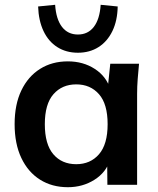

<svg xmlns="http://www.w3.org/2000/svg" viewBox="-20 -771 660 801"><path d="M263 10Q197 10 147 -21.5Q97 -53 69 -112Q41 -171 41 -253Q41 -335 69 -393.5Q97 -452 147 -483.5Q197 -515 263 -515Q327 -515 375.5 -483.5Q424 -452 440 -399H429L440 -505H560Q557 -474 554.5 -442Q552 -410 552 -379V0H428L427 -104H439Q423 -52 374 -21Q325 10 263 10ZM298 -86Q357 -86 393 -127.5Q429 -169 429 -253Q429 -337 393 -378Q357 -419 298 -419Q239 -419 203 -378Q167 -337 167 -253Q167 -169 202.5 -127.5Q238 -86 298 -86ZM305 -551Q256 -551 219 -574.5Q182 -598 161.5 -641.5Q141 -685 139 -744L210 -751Q214 -691 238.5 -659Q263 -627 305 -627Q347 -627 371.5 -659Q396 -691 400 -751L471 -744Q470 -685 449 -641.5Q428 -598 391 -574.5Q354 -551 305 -551Z"/></svg>

Font: Mulish ExtraLight
Style: Regular
Weight: 200
Designer: Vernon Adams
Foundry: Vernon Adams
Version: Version 3.603